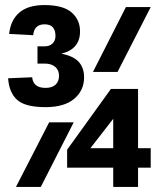

<svg xmlns="http://www.w3.org/2000/svg" viewBox="-20 -738 640 758"><path d="M160 -315Q80 -315 48 -343.5Q16 -372 12 -429L107 -433Q111 -391 160 -391Q185 -391 199 -403.5Q213 -416 213 -439Q213 -461 198 -474Q183 -487 156 -487H128V-555H156Q175 -555 187 -566Q199 -577 199 -596Q199 -642 156 -642Q115 -642 111 -599L16 -604Q22 -659 56.5 -688.5Q91 -718 155 -718Q229 -718 262.5 -689Q296 -660 296 -614Q296 -544 222 -526Q270 -517 291 -493.5Q312 -470 312 -433Q312 -381 273 -348Q234 -315 160 -315ZM347 -454 477 -710H575L444 -454ZM43 0 174 -255H271L141 0ZM427 0V-76H245V-147L418 -387H525V-153H575V-76H525V0ZM337 -153H427V-269Z"/></svg>

Font: Geist Mono
Style: Bold
Weight: 700
Monospace: yes
Designer: Basement.studio, Andrés Briganti, Mateo Zaragoza
Foundry: Basement.studio, Vercel, Andrés Briganti, Guido Ferreyra, Mateo Zaragoza
Version: Version 1.500; ttfautohint (v1.8.4.7-5d5b)